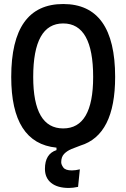

<svg xmlns="http://www.w3.org/2000/svg" viewBox="-20 -723 626 951"><path d="M321.3 208Q264.6 208 233.6 183.1Q202.6 158.2 202.6 113.3Q202.6 39.1 259.8 20.5V8.3Q35.6 -13.7 35.6 -341.8Q35.6 -703.1 293 -703.1Q550.3 -703.1 550.3 -341.8Q550.3 -54.2 378.4 -2Q356 5.9 334 15.1Q312 24.4 297.6 39.3Q283.2 54.2 283.2 80.6Q283.2 92.3 293.7 106.7Q304.2 121.1 336.4 121.1Q354 121.1 375.5 115.7L366.7 202.6Q341.3 208 321.3 208ZM293 -86.9Q441.4 -86.9 441.4 -341.8Q441.4 -606.9 293 -606.9Q144.5 -606.9 144.5 -341.8Q144.5 -86.9 293 -86.9Z"/></svg>

Font: Caskaydia Cove Medium
Style: Regular
Weight: 500
Monospace: yes
Designer: Aaron Bell
Foundry: Saja Typeworks
Version: Version 4.300; ttfautohint (v1.8.3)